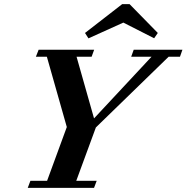

<svg xmlns="http://www.w3.org/2000/svg" viewBox="-20 -902 896 922"><path d="M737.8 -743.7 720.2 -718.3 572.3 -793.5 404.8 -717.8 388.2 -743.7 566.9 -882.3H602.1ZM113.3 0 126 -33.7H206.1L300.8 -292L205.1 -629.4H152.3L165.5 -663.1H432.1L419.9 -629.4H347.7L431.6 -333.5L707.5 -629.4H609.9L622.1 -663.1H856L844.2 -629.4H789.6L440.4 -290L346.2 -33.7H444.3L431.6 0Z"/></svg>

Font: Elstob 10pt
Style: Bold Italic
Weight: 700
Italic angle: -20°
Designer: Peter S. Baker
Version: Version 1.015